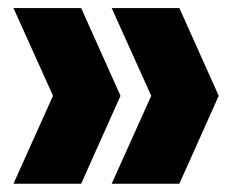

<svg xmlns="http://www.w3.org/2000/svg" viewBox="-20 -523 598 478"><path d="M13.5 -65.5 112 -284.5 13.5 -503H182L280 -284.5L182 -65.5ZM258 -65.5 356.5 -284.5 258 -503H426.5L524.5 -284.5L426.5 -65.5Z"/></svg>

Font: Encode Sans Condensed ExtraBold
Style: Regular
Weight: 800
Width: 3
Designer: Multiple Designers
Foundry: Impallari Type
Version: Version 2.000